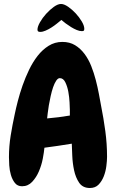

<svg xmlns="http://www.w3.org/2000/svg" viewBox="-20 -939 597 973"><path d="M522.5 -144.5Q522.5 -125 519 -97.7Q515.6 -70.3 505.9 -45.4Q496.1 -20.5 479.5 -3.4Q462.9 13.7 435.5 13.7Q399.4 13.7 381.3 -12.7Q363.3 -39.1 355.5 -75.7Q347.7 -112.3 346.2 -150.4Q344.7 -188.5 343.8 -210.9Q273.4 -199.2 205.1 -190.4Q203.1 -168 196.8 -134.8Q190.4 -101.6 177.2 -70.8Q164.1 -40 143.1 -17.6Q122.1 4.9 91.8 4.9Q68.4 4.9 55.2 -12.2Q42 -29.3 35.2 -52.7Q28.3 -76.2 26.9 -101.1Q25.4 -126 25.4 -142.6Q25.4 -198.2 34.2 -252.4Q43 -306.6 54.7 -360.4Q60.5 -388.7 70.3 -426.8Q80.1 -464.8 94.2 -505.4Q108.4 -545.9 127.4 -585.4Q146.5 -625 170.9 -656.2Q195.3 -687.5 226.6 -707Q257.8 -726.6 295.9 -726.6Q333 -726.6 360.4 -710Q387.7 -693.4 408.2 -666Q428.7 -638.7 442.4 -604Q456.1 -569.3 465.3 -533.7Q474.6 -498 481 -463.9Q487.3 -429.7 492.2 -403.3Q504.9 -339.8 513.7 -274.9Q522.5 -210 522.5 -144.5ZM334 -381.8Q334 -393.6 332.5 -420.4Q331.1 -447.3 326.2 -474.1Q321.3 -501 311 -522Q300.8 -543 283.2 -543Q273.4 -543 264.6 -529.8Q255.9 -516.6 249 -496.6Q242.2 -476.6 236.8 -452.1Q231.4 -427.7 227.5 -405.3Q223.6 -382.8 221.7 -364.7Q219.7 -346.7 218.8 -338.9Q277.3 -343.8 334 -353.5ZM407.2 -793Q407.2 -785.2 404.3 -783.2Q401.4 -781.2 394.5 -781.2Q382.8 -781.2 368.7 -787.1Q354.5 -793 340.3 -801.8Q326.2 -810.5 313 -820.3Q299.8 -830.1 291 -837.9Q281.2 -830.1 268.1 -819.3Q254.9 -808.6 240.2 -799.3Q225.6 -790 210.9 -783.7Q196.3 -777.3 183.6 -777.3Q178.7 -777.3 174.3 -779.3Q169.9 -781.2 169.9 -789.1Q169.9 -803.7 182.6 -826.2Q195.3 -848.6 213.9 -869.1Q232.4 -889.6 252.9 -904.3Q273.4 -918.9 289.1 -918.9Q304.7 -918.9 325.2 -904.8Q345.7 -890.6 363.8 -871.1Q381.8 -851.6 394.5 -830.1Q407.2 -808.6 407.2 -793Z"/></svg>

Font: Chewy
Style: Regular
Weight: 400
Designer: Squid
Foundry: Font Diner, Inc DBA Sideshow
Version: Version 1.000